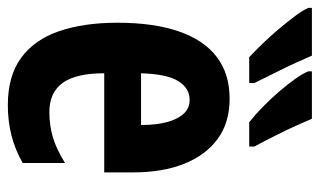

<svg xmlns="http://www.w3.org/2000/svg" viewBox="-187 -623 816 490"><g transform="rotate(90 221.0 -378.0)"><path d="M228 -556Q289 -556 330.5 -525.5Q372 -495 394 -440Q416 -385 416 -309V-236H163Q163 -164 187.5 -130Q212 -96 262 -96Q296 -96 326.5 -105Q357 -114 392 -136V-28Q359 -9 322.5 0.5Q286 10 244 10Q170 10 123.5 -24Q77 -58 55.5 -121Q34 -184 34 -270Q34 -362 56 -426Q78 -490 121 -523Q164 -556 228 -556ZM231 -454Q201 -454 183 -425Q165 -396 163 -330H295Q295 -369 287.5 -396.5Q280 -424 266 -439Q252 -454 231 -454ZM279 -766Q285 -752 295.5 -728.5Q306 -705 320 -677Q334 -649 350 -619V-606H288Q269 -621 248.5 -641Q228 -661 210 -682Q192 -703 178 -722.5Q164 -742 158 -757V-766ZM118 -766Q126 -748 136 -725.5Q146 -703 159.5 -676.5Q173 -650 188 -619V-606H122Q107 -620 88 -639.5Q69 -659 50.5 -681Q32 -703 17 -723Q2 -743 -4 -757V-766Z"/></g></svg>

Font: Noto Sans Display ExtraCondensed
Style: Bold
Weight: 700
Width: 2
Designer: Monotype Design Team
Foundry: Monotype Imaging Inc.
Version: Version 2.003